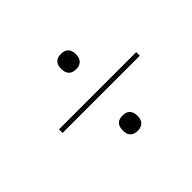

<svg xmlns="http://www.w3.org/2000/svg" viewBox="-97 -734 754 754"><g transform="rotate(-45 279.5 -357.5)"><path d="M299 -486C321 -486 340 -497 340 -529C340 -561 321 -571 299 -571C276 -571 258 -561 258 -529C258 -497 276 -486 299 -486ZM84 -347H513V-367H84ZM299 -144C321 -144 340 -155 340 -186C340 -219 321 -229 299 -229C276 -229 258 -219 258 -186C258 -155 276 -144 299 -144Z"/></g></svg>

Font: Noto Serif Display
Style: Italic
Weight: 400
Italic angle: -12°
Designer: Monotype Design Team
Foundry: Monotype Imaging Inc.
Version: Version 2.009